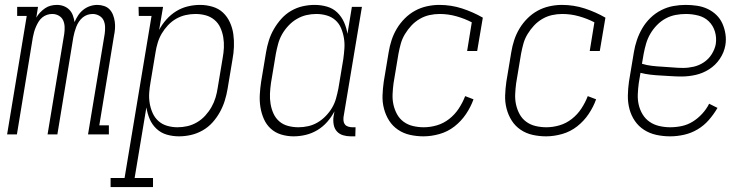

<svg xmlns="http://www.w3.org/2000/svg" viewBox="-20 -548 3040 783"><path d="M9 0 89 -483H50V-520H135L128 -476Q134 -487 143.5 -497Q153 -507 164 -514.5Q175 -522 187.5 -525Q200 -528 212 -528Q227 -528 240 -523Q253 -518 262.5 -508.5Q272 -499 277 -485.5Q282 -472 284 -458Q290 -472 298.5 -485Q307 -498 319.5 -508Q332 -518 347 -523Q362 -528 377 -528Q391 -528 404.5 -523.5Q418 -519 427 -509.5Q436 -500 441 -487Q446 -474 448 -460Q450 -446 449 -431.5Q448 -417 445 -403L385 -37H424V0H339L407 -410Q409 -424 408.5 -438.5Q408 -453 402.5 -465Q397 -477 384.5 -484Q372 -491 358 -491Q347 -491 336.5 -487.5Q326 -484 317 -476.5Q308 -469 301.5 -459Q295 -449 291 -438.5Q287 -428 284 -417.5Q281 -407 279 -396L214 0H174L242 -410Q244 -424 243.5 -438.5Q243 -453 237.5 -465Q232 -477 220 -484Q208 -491 193 -491Q182 -491 171.5 -487.5Q161 -484 152 -476.5Q143 -469 137 -459Q131 -449 126.5 -438.5Q122 -428 119 -417.5Q116 -407 114 -396L49 0Z M431 215V178H488L598 -483H546L545 -520H645L629 -426Q641 -449 659 -469Q677 -489 699 -502.5Q721 -516 746 -522Q771 -528 796 -528Q822 -528 847 -520.5Q872 -513 889.5 -496.5Q907 -480 917.5 -457Q928 -434 931.5 -409Q935 -384 934 -357.5Q933 -331 928 -305L908 -185Q904 -161 896.5 -137Q889 -113 876.5 -90.5Q864 -68 846.5 -48.5Q829 -29 806 -16Q783 -3 758.5 2.5Q734 8 710 8Q684 8 660 1Q636 -6 618 -23Q600 -40 590.5 -62.5Q581 -85 577 -110L529 178H604V215ZM704 -29Q724 -29 744 -33.5Q764 -38 783 -49Q802 -60 817 -76.5Q832 -93 842.5 -111.5Q853 -130 859 -150Q865 -170 868 -191L888 -311Q892 -332 893 -353.5Q894 -375 890.5 -396Q887 -417 878.5 -435.5Q870 -454 854.5 -467Q839 -480 819 -485.5Q799 -491 777 -491Q757 -491 737 -486.5Q717 -482 698.5 -471.5Q680 -461 665 -445Q650 -429 639.5 -411Q629 -393 623 -373Q617 -353 614 -333L594 -213Q590 -191 588.5 -169.5Q587 -148 590.5 -127Q594 -106 602.5 -87Q611 -68 626 -54.5Q641 -41 661.5 -35Q682 -29 704 -29Z M1177 8Q1151 8 1126.5 0.5Q1102 -7 1084 -23.5Q1066 -40 1056 -63Q1046 -86 1042 -111Q1038 -136 1039.5 -162.5Q1041 -189 1045 -215L1065 -335Q1069 -359 1076.5 -383Q1084 -407 1097 -429.5Q1110 -452 1127.5 -471.5Q1145 -491 1167.5 -504Q1190 -517 1214.5 -522.5Q1239 -528 1263 -528Q1289 -528 1313.5 -521Q1338 -514 1355.5 -497Q1373 -480 1383 -457.5Q1393 -435 1397 -410L1415 -520H1456L1381 -71Q1380 -63 1381 -54.5Q1382 -46 1387 -40Q1392 -34 1400.5 -31.5Q1409 -29 1417 -29H1430L1429 8H1410Q1394 8 1379 3.5Q1364 -1 1354 -12Q1344 -23 1341 -39Q1338 -55 1340 -71L1344 -94Q1332 -71 1314.5 -51Q1297 -31 1274.5 -17.5Q1252 -4 1227 2Q1202 8 1177 8ZM1197 -29Q1217 -29 1237 -33.5Q1257 -38 1275 -48.5Q1293 -59 1308.5 -75Q1324 -91 1334.5 -109Q1345 -127 1350.5 -147Q1356 -167 1360 -187L1380 -307Q1383 -329 1384.5 -350.5Q1386 -372 1382.5 -393Q1379 -414 1371 -433Q1363 -452 1348 -465.5Q1333 -479 1312.5 -485Q1292 -491 1270 -491Q1250 -491 1230 -486.5Q1210 -482 1191 -471Q1172 -460 1156.5 -443.5Q1141 -427 1130.5 -408.5Q1120 -390 1114.5 -370Q1109 -350 1105 -329L1085 -209Q1082 -188 1081 -166.5Q1080 -145 1083.5 -124Q1087 -103 1095.5 -84.5Q1104 -66 1119 -53Q1134 -40 1154.5 -34.5Q1175 -29 1197 -29Z M1707 8Q1679 8 1652 2Q1625 -4 1603 -19Q1581 -34 1567 -56Q1553 -78 1546 -104.5Q1539 -131 1540 -159Q1541 -187 1545 -215L1565 -335Q1569 -360 1577 -384.5Q1585 -409 1598.5 -431.5Q1612 -454 1631 -473Q1650 -492 1673 -504.5Q1696 -517 1721.5 -522.5Q1747 -528 1771 -528Q1820 -528 1864.5 -513.5Q1909 -499 1949 -476L1926 -340H1885L1904 -457Q1875 -472 1841.5 -481.5Q1808 -491 1773 -491Q1752 -491 1731.5 -486.5Q1711 -482 1692 -471Q1673 -460 1658 -444Q1643 -428 1631.5 -409Q1620 -390 1614.5 -370Q1609 -350 1605 -329L1585 -209Q1582 -187 1581 -164.5Q1580 -142 1584.5 -121.5Q1589 -101 1599 -82.5Q1609 -64 1626 -51.5Q1643 -39 1664.5 -34Q1686 -29 1708 -29Q1735 -29 1762 -37Q1789 -45 1812 -63Q1835 -81 1851 -105.5Q1867 -130 1877 -156L1911 -143Q1900 -112 1880.5 -83Q1861 -54 1833.5 -32.5Q1806 -11 1772.5 -1.5Q1739 8 1707 8Z M2207 8Q2179 8 2152 2Q2125 -4 2103 -19Q2081 -34 2067 -56Q2053 -78 2046 -104.5Q2039 -131 2040 -159Q2041 -187 2045 -215L2065 -335Q2069 -360 2077 -384.5Q2085 -409 2098.5 -431.5Q2112 -454 2131 -473Q2150 -492 2173 -504.5Q2196 -517 2221.5 -522.5Q2247 -528 2271 -528Q2320 -528 2364.5 -513.5Q2409 -499 2449 -476L2426 -340H2385L2404 -457Q2375 -472 2341.5 -481.5Q2308 -491 2273 -491Q2252 -491 2231.5 -486.5Q2211 -482 2192 -471Q2173 -460 2158 -444Q2143 -428 2131.5 -409Q2120 -390 2114.5 -370Q2109 -350 2105 -329L2085 -209Q2082 -187 2081 -164.5Q2080 -142 2084.5 -121.5Q2089 -101 2099 -82.5Q2109 -64 2126 -51.5Q2143 -39 2164.5 -34Q2186 -29 2208 -29Q2235 -29 2262 -37Q2289 -45 2312 -63Q2335 -81 2351 -105.5Q2367 -130 2377 -156L2411 -143Q2400 -112 2380.5 -83Q2361 -54 2333.5 -32.5Q2306 -11 2272.5 -1.5Q2239 8 2207 8Z M2713 8Q2684 8 2656.5 2Q2629 -4 2606.5 -18.5Q2584 -33 2569 -55Q2554 -77 2547 -103.5Q2540 -130 2540.5 -158.5Q2541 -187 2545 -215L2565 -335Q2569 -360 2577.5 -385Q2586 -410 2599.5 -433Q2613 -456 2632.5 -475Q2652 -494 2676.5 -506.5Q2701 -519 2726.5 -523.5Q2752 -528 2776 -528Q2800 -528 2823 -524.5Q2846 -521 2866 -511.5Q2886 -502 2901.5 -487Q2917 -472 2926 -452Q2935 -432 2938.5 -409Q2942 -386 2938 -363Q2933 -334 2915.5 -308Q2898 -282 2872 -265.5Q2846 -249 2817 -242.5Q2788 -236 2759 -236Q2738 -236 2716.5 -237.5Q2695 -239 2674.5 -240Q2654 -241 2632.5 -243.5Q2611 -246 2592 -251L2585 -209Q2582 -187 2581 -164Q2580 -141 2585 -120Q2590 -99 2601 -81Q2612 -63 2629.5 -51Q2647 -39 2669 -34Q2691 -29 2713 -29Q2737 -29 2760.5 -34Q2784 -39 2805 -52Q2826 -65 2843.5 -84Q2861 -103 2872 -125L2906 -108Q2891 -82 2871 -59Q2851 -36 2825 -20.5Q2799 -5 2770 1.5Q2741 8 2713 8ZM2766 -271Q2787 -271 2809 -276Q2831 -281 2850.5 -294Q2870 -307 2882.5 -327Q2895 -347 2899 -368Q2903 -395 2895.5 -419.5Q2888 -444 2870.5 -461Q2853 -478 2828 -484.5Q2803 -491 2777 -491Q2756 -491 2735 -487Q2714 -483 2694.5 -472.5Q2675 -462 2659 -445.5Q2643 -429 2632 -410Q2621 -391 2615 -370.5Q2609 -350 2605 -329L2598 -288Q2617 -282 2638.5 -279.5Q2660 -277 2681 -276Q2702 -275 2723.5 -273Q2745 -271 2766 -271Z"/></svg>

Font: Iosevka Curly Slab Extralight
Style: Italic
Weight: 200
Italic angle: -9°
Monospace: yes
Designer: Belleve Invis
Foundry: Belleve Invis
Version: Version 22.1.2; ttfautohint (v1.8.4)